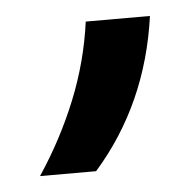

<svg xmlns="http://www.w3.org/2000/svg" viewBox="-31 -137 281 283"><g transform="rotate(-5 109.5 4.5)"><path d="M105 -106Q97 -47 74.5 8.5Q52 64 18 115H101Q182 23 200 -106Z"/></g></svg>

Font: Unageo
Style: Medium-Italic
Weight: 500
Designer: Richard Sepsi
Foundry: Richard Sepsi
Version: Version 2.000